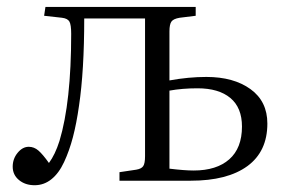

<svg xmlns="http://www.w3.org/2000/svg" viewBox="-20 -528 832 561"><path d="M17.1 -41Q17.1 -64 31.5 -81.5Q45.9 -99.1 64 -99.1Q79.6 -99.1 92.3 -88.1Q105 -77.1 123 -51.8Q141.1 -76.2 153.8 -116.2Q188 -229.5 188 -429.2Q188 -455.6 182.9 -464.8Q177.7 -474.1 161.1 -476.1L108.9 -481.9L112.8 -507.8H551.8V-481.9L504.9 -476.1Q486.8 -473.1 481 -465.1Q475.1 -457 475.1 -436V-293Q530.8 -303.2 583 -303.2Q662.6 -303.2 711.9 -267.6Q761.2 -231.9 761.2 -167Q761.2 -85.4 702.9 -42.7Q644.5 0 537.1 0H329.1V-24.9L377.9 -32.2Q393.1 -34.7 398.4 -42.5Q403.8 -50.3 403.8 -71.8V-474.1H226.1Q226.1 -321.8 210.9 -219.2Q203.6 -167.5 193.1 -127.4Q182.6 -87.4 167.2 -54.4Q151.9 -21.5 130.1 -4.2Q108.4 13.2 81.1 13.2Q53.7 13.2 35.4 -2Q17.1 -17.1 17.1 -41ZM545.9 -29.8Q612.8 -29.8 649.9 -62.5Q687 -95.2 687 -158.2Q687 -213.4 653.1 -241.7Q619.1 -270 557.1 -270Q512.7 -270 475.1 -263.2V-35.2Q519 -29.8 545.9 -29.8Z"/></svg>

Font: Literata Light
Style: Regular
Weight: 300
Designer: Latin by Veronika Burian and Jose Scaglione. Greek by Irene Vlachou. Cyrillic by Vera Evstafieva.
Foundry: TypeTogether
Version: Version 3.021